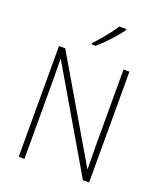

<svg xmlns="http://www.w3.org/2000/svg" viewBox="-169 -1056 978 1163"><g transform="rotate(20 320.0 -475.0)"><path d="M441 -942V-950H396C367 -904 317 -844 275 -799V-791H301C348 -831 409 -897 441 -942ZM547 0V-714H509V-221C509 -178 510 -120 511 -73H509L133 -714H93V0H130V-497C130 -553 129 -597 128 -644H130L507 0Z"/></g></svg>

Font: Noto Sans Devanagari UI SemiCondensed ExtraLight
Style: Regular
Weight: 200
Width: 4
Designer: Jelle Bosma - Monotype Design Team
Foundry: Monotype Imaging Inc.
Version: Version 2.004